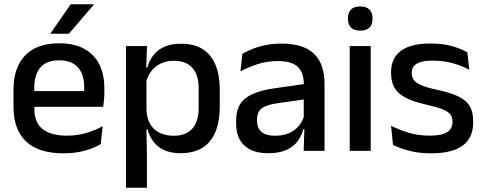

<svg xmlns="http://www.w3.org/2000/svg" viewBox="-20 -704 2258 896"><path d="M276.5 11.5Q159.5 11.5 101.2 -44.2Q43 -100 43 -205V-285Q43 -388.5 97.2 -445.2Q151.5 -502 255.5 -502Q326 -502 373 -476.2Q420 -450.5 443.5 -403.5Q467 -356.5 467 -292V-273.5Q467 -256.5 465.5 -239Q464 -221.5 461.5 -205.5H371.5Q372.5 -231.5 372.8 -254.5Q373 -277.5 373 -296.5Q373 -337 360 -365Q347 -393 321 -407.8Q295 -422.5 255.5 -422.5Q197 -422.5 168.5 -389.2Q140 -356 140 -294.5V-248.5L140.5 -237V-193.5Q140.5 -166 148.8 -143.5Q157 -121 175.2 -104.8Q193.5 -88.5 222.5 -79.8Q251.5 -71 293 -71Q340 -71 381.2 -83Q422.5 -95 459 -115L450 -31.5Q417 -12 373.2 -0.2Q329.5 11.5 276.5 11.5ZM95 -205.5V-279H441.5V-205.5ZM310 -684H418V-682.5L301.5 -546.5H215.5V-548Z M822.5 11Q779 11 747.8 -2.8Q716.5 -16.5 697 -41.8Q677.5 -67 668.5 -100.5H636L663.5 -193Q665 -152 681 -124.8Q697 -97.5 725.2 -84Q753.5 -70.5 790.5 -70.5Q847 -70.5 877 -103.2Q907 -136 907 -199.5V-293Q907 -355.5 877.2 -388Q847.5 -420.5 790.5 -420.5Q756.5 -420.5 730 -407.5Q703.5 -394.5 686.2 -372.2Q669 -350 662 -321.5L639 -388.5H667.5Q676 -419.5 694.5 -444.8Q713 -470 745.2 -485Q777.5 -500 826.5 -500Q914 -500 959.8 -445Q1005.5 -390 1005.5 -284.5V-207Q1005.5 -100.5 959.5 -44.8Q913.5 11 822.5 11ZM568 172V-489H666L662 -374.5L663.5 -345.5V-140.5L663 -121.5L665.5 17V172Z M1397 0 1401 -116 1397.5 -131V-285L1398 -309.5Q1398 -366 1369.2 -392.5Q1340.5 -419 1277 -419Q1225.5 -419 1181.5 -404.5Q1137.5 -390 1102 -371L1111 -453Q1131 -464.5 1158 -475.5Q1185 -486.5 1219 -493.5Q1253 -500.5 1293.5 -500.5Q1349 -500.5 1387.5 -487.2Q1426 -474 1449.5 -449Q1473 -424 1483.8 -389Q1494.5 -354 1494.5 -311V0ZM1231.5 11Q1159 11 1120.5 -24.8Q1082 -60.5 1082 -126.5V-141.5Q1082 -211.5 1125.2 -245.2Q1168.5 -279 1261.5 -292L1408.5 -313L1414 -242L1273 -222Q1222.5 -215 1201 -197.8Q1179.5 -180.5 1179.5 -147V-140Q1179.5 -106.5 1200.2 -88.5Q1221 -70.5 1263.5 -70.5Q1302.5 -70.5 1330.5 -83.5Q1358.5 -96.5 1376 -118.2Q1393.5 -140 1400 -166.5L1413.5 -101H1395.5Q1387.5 -71 1369 -45.5Q1350.5 -20 1317.2 -4.5Q1284 11 1231.5 11Z M1612 0V-489H1710V0ZM1661 -561Q1632 -561 1617.8 -575.8Q1603.5 -590.5 1603.5 -616.5V-618.5Q1603.5 -644.5 1617.8 -659.2Q1632 -674 1661 -674Q1690 -674 1704.2 -659.2Q1718.5 -644.5 1718.5 -618.5V-616.5Q1718.5 -590 1704.2 -575.5Q1690 -561 1661 -561Z M1992 11.5Q1933 11.5 1888.5 -0.8Q1844 -13 1814 -27.5L1805 -117Q1842 -98.5 1886.5 -84.8Q1931 -71 1986.5 -71Q2040 -71 2065.8 -86.8Q2091.5 -102.5 2091.5 -133.5V-137.5Q2091.5 -157.5 2081 -170.8Q2070.5 -184 2043.8 -194.5Q2017 -205 1968 -216Q1906.5 -230 1871 -249Q1835.5 -268 1820.2 -295.8Q1805 -323.5 1805 -362.5V-367Q1805 -433 1851 -467Q1897 -501 1989 -501Q2047 -501 2090 -488.5Q2133 -476 2161 -460L2170 -378.5Q2136.5 -396.5 2093.8 -408.8Q2051 -421 1999 -421Q1963.5 -421 1942 -414.2Q1920.5 -407.5 1911 -395.2Q1901.5 -383 1901.5 -366V-362.5Q1901.5 -344 1911.5 -330.2Q1921.5 -316.5 1947.2 -305.8Q1973 -295 2019 -285Q2081 -272 2118 -254.5Q2155 -237 2171.5 -209.8Q2188 -182.5 2188 -139.5V-132Q2188 -60.5 2139 -24.5Q2090 11.5 1992 11.5Z"/></svg>

Font: Anek Gurmukhi Medium
Style: Regular
Weight: 500
Designer: Sarang Kulkarni (Gurmukhi), Yesha Goshar (Latin)
Foundry: Ek Type
Version: Version 1.003